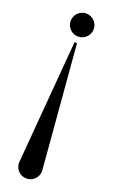

<svg xmlns="http://www.w3.org/2000/svg" viewBox="-145 -740 468 797"><g transform="rotate(20 89.0 -341.5)"><path d="M89 -604C117 -604 140 -627 140 -655C140 -683 117 -706 89 -706C61 -706 38 -683 38 -655C38 -627 61 -604 89 -604ZM83.5 -577 38.7 -36.4C38.2 -33.6 38 -30.9 38 -28C38 0 61 23 89 23C117 23 140 0 140 -28C140 -30.9 139.7 -33.6 139.3 -36.4L94.5 -577Z"/></g></svg>

Font: Picaflor 36 pt
Style: Regular
Weight: 400
Designer: Ariel Martín Pérez
Foundry: Tunera Type Foundry
Version: Version 1.000;hotconv 1.0.109;makeotfexe 2.5.65596